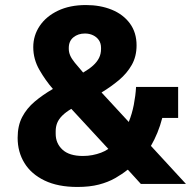

<svg xmlns="http://www.w3.org/2000/svg" viewBox="-20 -730 761 762"><path d="M539 0 488 -56H486Q465 -39 437 -23Q409 -7 372.5 2.5Q336 12 287 12Q210 12 157 -13.5Q104 -39 77 -83Q50 -127 50 -183Q50 -231 68 -265.5Q86 -300 118 -327Q150 -354 190 -377Q161 -410 136.5 -452.5Q112 -495 112 -543Q112 -589 137.5 -627Q163 -665 210 -687.5Q257 -710 321 -710Q378 -710 423.5 -691.5Q469 -673 495.5 -637Q522 -601 522 -550Q522 -506 503 -472.5Q484 -439 452.5 -412.5Q421 -386 383 -363L491 -246Q504 -278 511 -314Q518 -350 520 -385H687V-262H624Q616 -231 604.5 -203Q593 -175 579 -151L718 0ZM317 -597Q290 -597 271.5 -582Q253 -567 253 -540V-536Q253 -523 258.5 -510Q264 -497 277 -481Q290 -465 310 -442Q334 -456 349.5 -470Q365 -484 373 -500Q381 -516 381 -536V-540Q381 -558 372.5 -570.5Q364 -583 349.5 -590Q335 -597 317 -597ZM309 -111Q329 -111 347 -114.5Q365 -118 381 -124Q397 -130 410 -139L263 -298Q241 -285 227 -271Q213 -257 207 -242Q201 -227 201 -209V-199Q201 -161 228 -136Q255 -111 309 -111Z"/></svg>

Font: IBM Plex Sans Var
Style: Regular
Weight: 400
Designer: Mike Abbink, Paul van der Laan, Pieter van Rosmalen
Foundry: Bold Monday
Version: Version 3.000